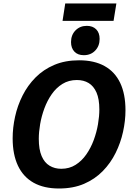

<svg xmlns="http://www.w3.org/2000/svg" viewBox="-20 -1059 757 1091"><path d="M315.2 12.1Q229.4 12.1 170.7 -20.8Q112.1 -53.8 82 -117.5Q51.9 -181.3 51.9 -272.9Q51.9 -333.4 65.7 -396.2Q79.4 -459 108.4 -516.4Q137.3 -573.8 182 -618.9Q226.7 -664 288.4 -690.2Q350 -716.4 429.4 -716.4Q515.5 -716.4 574.3 -683.6Q633.1 -650.9 663.1 -587.6Q693 -524.4 693 -432.7Q693 -372.8 679.2 -310.2Q665.5 -247.5 637 -190Q608.6 -132.4 563.9 -86.7Q519.2 -41 457.5 -14.4Q395.9 12.1 315.2 12.1ZM328.1 -99.9Q374.1 -99.9 409.4 -122.3Q444.8 -144.6 470.4 -181.5Q496.1 -218.4 512.6 -263.1Q529.1 -307.8 536.8 -353.1Q544.5 -398.4 544.5 -436.9Q544.5 -496.6 528.3 -533.4Q512.1 -570.1 483.7 -587.2Q455.3 -604.3 416.9 -604.3Q370.8 -604.3 335.2 -582.4Q299.5 -560.4 274 -523.8Q248.5 -487.2 232.1 -442.9Q215.8 -398.6 208.1 -353.6Q200.4 -308.6 200.4 -270.1Q200.4 -210 216.5 -172.4Q232.5 -134.8 261.6 -117.4Q290.6 -99.9 328.1 -99.9ZM456.4 -745.4Q421.8 -745.4 402.7 -765.7Q383.6 -786 383.6 -819.8Q383.6 -860.4 409 -886.3Q434.4 -912.1 473.3 -912.1Q506.8 -912.1 526.4 -892.5Q546.1 -872.9 546.1 -837.7Q546.1 -797.8 521 -771.6Q496 -745.4 456.4 -745.4ZM641.3 -1039.3 625.3 -940.5H335.4L350.7 -1039.3Z"/></svg>

Font: Bitter Thin
Style: Italic
Weight: 100
Italic angle: -9°
Designer: Sol Matas, and Bitter project Authors
Foundry: Sol Matas
Version: Version 2.002